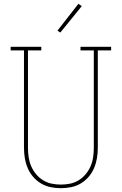

<svg xmlns="http://www.w3.org/2000/svg" viewBox="-20 -981 640 1009"><path d="M300 8Q273 8 246 2.5Q219 -3 195.5 -17Q172 -31 154 -52Q136 -73 125.5 -98Q115 -123 110.5 -150Q106 -177 106 -205V-716H36V-735H197V-716H127V-205Q127 -180 130.5 -155.5Q134 -131 143.5 -108.5Q153 -86 169 -66.5Q185 -47 206 -34Q227 -21 251 -16Q275 -11 300 -11Q325 -11 349 -16Q373 -21 394 -34Q415 -47 431 -66.5Q447 -86 456.5 -108.5Q466 -131 469.5 -155.5Q473 -180 473 -205V-716H403V-735H564V-716H494V-205Q494 -177 489.5 -150Q485 -123 474.5 -98Q464 -73 446 -52Q428 -31 404.5 -17Q381 -3 354 2.5Q327 8 300 8ZM297 -810 282 -820 392 -961 410 -949Z"/></svg>

Font: Iosevka Etoile Thin
Style: Regular
Weight: 100
Designer: Belleve Invis
Foundry: Belleve Invis
Version: Version 22.1.2; ttfautohint (v1.8.4)